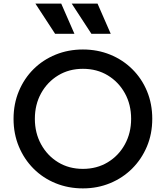

<svg xmlns="http://www.w3.org/2000/svg" viewBox="-20 -1031 918 1063"><path d="M439 12Q520 12 590 -17Q660 -46 712 -98Q764 -150 793.5 -220Q823 -290 823 -373Q823 -456 794 -526Q765 -596 712.5 -648Q660 -700 590 -728.5Q520 -757 439 -757Q358 -757 288 -728.5Q218 -700 166 -648.5Q114 -597 84.5 -526.5Q55 -456 55 -373Q55 -290 84.5 -219.5Q114 -149 166 -97Q218 -45 288 -16.5Q358 12 439 12ZM439 -96Q362 -96 302 -132.5Q242 -169 207.5 -232Q173 -295 173 -373Q173 -452 207.5 -514.5Q242 -577 302 -613.5Q362 -650 439 -650Q517 -650 577 -613.5Q637 -577 671.5 -514.5Q706 -452 706 -373Q706 -295 671.5 -232Q637 -169 576.5 -132.5Q516 -96 439 -96ZM285 -844H392L319 -1011H176ZM486 -844H593L520 -1011H377Z"/></svg>

Font: Custom Plus Jakarta Sans SemiBold
Style: Regular
Weight: 600
Designer: Gumpita Rahayu & FullSphere
Foundry: Tokotype & FullSphere
Version: Version 1.001;hotconv 1.0.117;makeotfexe 2.5.65602